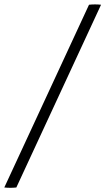

<svg xmlns="http://www.w3.org/2000/svg" viewBox="-52 -752 490 893"><path d="M418 -730 24 120Q-4 123 -32 120L362 -730Q390 -733 418 -730Z"/></svg>

Font: Poltawski Nowy
Style: Italic
Weight: 400
Italic angle: -12°
Designer: Adam Pótawski, Mateusz Machalski, Borys Kosmynka, Ania Wieluska
Foundry: Capitalics.wtf
Version: Version 1.001;gftools[0.9.25]